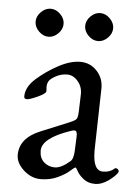

<svg xmlns="http://www.w3.org/2000/svg" viewBox="-47 -631 494 683"><g transform="rotate(5 199.5 -289.5)"><path d="M234 -543Q234 -562 249.5 -577.5Q265 -593 284 -593Q303 -593 318.5 -577.5Q334 -562 334 -543Q334 -524 318.5 -508.5Q303 -493 284 -493Q265 -493 249.5 -508.5Q234 -524 234 -543ZM57 -543Q57 -562 72.5 -577.5Q88 -593 107 -593Q126 -593 141.5 -577.5Q157 -562 157 -543Q157 -524 141.5 -508.5Q126 -493 107 -493Q88 -493 72.5 -508.5Q57 -524 57 -543ZM115 -87Q115 -61 131 -46.5Q147 -32 170 -32Q193 -32 224 -59Q235 -68 236 -99L238 -148Q239 -169 229 -169Q222 -169 215 -166Q115 -132 115 -87ZM116 -314 117 -300Q117 -291 88.5 -278Q60 -265 50 -265Q40 -265 40 -274Q40 -308 74.5 -338.5Q109 -369 151 -391.5Q193 -414 228.5 -414Q264 -414 288 -388Q312 -362 311 -325L306 -109V-103Q306 -32 342 -32Q367 -32 382 -46Q386 -50 392 -46.5Q398 -43 398 -37V-36Q392 -23 367 -4.5Q342 14 317.5 14Q293 14 276.5 1Q260 -12 253 -25Q246 -38 244 -38Q240 -38 226 -25Q212 -12 184.5 1Q157 14 123.5 14Q90 14 62.5 -11Q35 -36 35 -65Q35 -125 108 -155L210 -197Q229 -205 233 -211Q237 -217 238 -237L240 -299V-301Q240 -327 223.5 -346Q207 -365 185.5 -365Q164 -365 145 -354.5Q126 -344 121 -335Q116 -326 116 -314Z"/></g></svg>

Font: EB Garamond
Style: Regular
Weight: 400
Version: Version 0.012